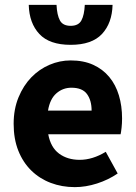

<svg xmlns="http://www.w3.org/2000/svg" viewBox="-20 -756 558 788"><path d="M287 12Q234 12 188 -5.5Q142 -23 108 -56.5Q74 -90 55 -138Q36 -186 36 -248Q36 -308 56 -356.5Q76 -405 108.5 -438.5Q141 -472 183 -490Q225 -508 270 -508Q323 -508 362.5 -490Q402 -472 428.5 -440Q455 -408 468 -364.5Q481 -321 481 -270Q481 -250 479 -232Q477 -214 475 -205H178Q188 -151 222.5 -125.5Q257 -100 307 -100Q360 -100 414 -133L463 -44Q425 -18 378.5 -3Q332 12 287 12ZM177 -302H356Q356 -344 337 -370Q318 -396 273 -396Q238 -396 211.5 -373Q185 -350 177 -302ZM270 -572Q183 -572 141.5 -616.5Q100 -661 98 -736H212Q214 -694 226 -672Q238 -650 270 -650Q302 -650 314 -672Q326 -694 328 -736H442Q440 -661 398.5 -616.5Q357 -572 270 -572Z"/></svg>

Font: Font
Style: ¶
Weight: 700
Designer: Paul D. Hunt
Foundry: Adobe Systems Incorporated
Version: Version 3.000